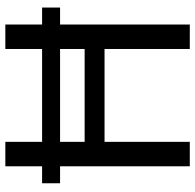

<svg xmlns="http://www.w3.org/2000/svg" viewBox="-26 -726 751 740"><g transform="rotate(-90 350.0 -355.5)"><path d="M626 -569.3H691.4V-500H626V0H531.7V-328.6H173.8V0H79.6V-500H14.2V-569.3H79.6V-710.9H173.8V-569.3H531.7V-710.9H626ZM173.8 -405.3H531.7V-500H173.8Z"/></g></svg>

Font: Roboto
Style: Regular
Weight: 400
Designer: Google
Version: Version 2.134; 2016; ttfautohint (v1.6)